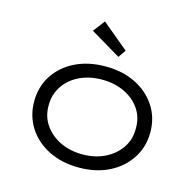

<svg xmlns="http://www.w3.org/2000/svg" viewBox="-110 -874 1018 998"><g transform="rotate(15 398.5 -374.5)"><path d="M399 10Q307 10 236.5 -25Q166 -60 126 -122Q86 -184 86 -263Q86 -342 126 -403.5Q166 -465 236.5 -499.5Q307 -534 399 -534Q490 -534 560 -499.5Q630 -465 670.5 -403.5Q711 -342 711 -263Q711 -184 670.5 -122Q630 -60 560 -25Q490 10 399 10ZM399 -61Q466 -61 519 -87Q572 -113 603 -158.5Q634 -204 633 -263Q634 -322 603.5 -367Q573 -412 519.5 -437.5Q466 -463 399 -463Q331 -463 278 -437.5Q225 -412 194.5 -366.5Q164 -321 164 -263Q163 -204 194 -158.5Q225 -113 278.5 -87Q332 -61 399 -61ZM449 -599 286 -696 334 -759 477 -640Z"/></g></svg>

Font: Lexend Giga Light
Style: Regular
Weight: 300
Version: Version 1.007